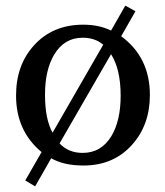

<svg xmlns="http://www.w3.org/2000/svg" viewBox="-20 -581 588 683"><path d="M513.2 -243.2Q513.2 -136.7 449.7 -65.9Q383.8 7.8 276.9 7.8Q206.5 7.8 162.1 -18.1L105 82L69.8 61L127.9 -40Q37.1 -115.2 37.1 -241.2Q37.1 -350.1 101.6 -420.4Q168 -493.2 275.9 -493.2Q333 -493.2 375 -472.2L425.8 -561L461.9 -541L411.1 -452.1Q513.2 -377 513.2 -243.2ZM347.2 -421.9Q318.4 -446.8 273.9 -446.8Q208.5 -446.8 172.4 -386.2Q140.1 -331.5 140.1 -244.1Q140.1 -157.2 167 -108.9ZM409.2 -240.2Q409.2 -335 375 -388.2L191.9 -70.8Q223.6 -37.1 273.9 -37.1Q340.8 -37.1 377 -98.1Q409.2 -152.8 409.2 -240.2Z"/></svg>

Font: Ezra SIL SR
Style: Regular
Weight: 400
Designer: Development by SIL's NRSI team. OpenType tables by Ralph Hancock ( hancock@dircon.co.uk ).
Foundry: Development by SIL's NRSI team.
Version: Version 2.51; 2007